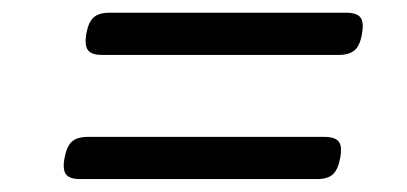

<svg xmlns="http://www.w3.org/2000/svg" viewBox="-20 -435 640 302"><path d="M524.4 -415Q541 -415 546.9 -407.7Q552.7 -400.4 549.3 -381.8Q546.4 -363.3 537.8 -356Q529.3 -348.6 512.7 -348.6H140.6Q124 -348.6 118.4 -356Q112.8 -363.3 115.7 -381.8Q119.1 -400.4 127.4 -407.7Q135.7 -415 152.3 -415ZM490.2 -219.7Q506.8 -219.7 512.7 -212.4Q518.6 -205.1 515.1 -186.5Q511.7 -168 503.4 -160.6Q495.1 -153.3 478.5 -153.3H106.4Q89.8 -153.3 84 -160.6Q78.1 -168 81.5 -186.5Q85 -205.1 93.3 -212.4Q101.6 -219.7 118.2 -219.7Z"/></svg>

Font: Courier Prime
Style: Italic
Weight: 400
Monospace: yes
Designer: Alan Dague-Greene
Foundry: Quote-Unquote Apps
Version: Version 1.202